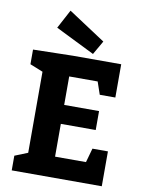

<svg xmlns="http://www.w3.org/2000/svg" viewBox="-101 -1026 825 1096"><g transform="rotate(10 311.0 -478.0)"><path d="M477.1 -310.1H274.9V-120.1H454.1L477.1 -202.1H566.9V0H44.9V-85L120.1 -115.2V-585L44.9 -615.2V-700.2L274.9 -705.1H555.2V-512.2H464.8L439.9 -585H274.9V-419.9H477.1ZM432.1 -814.9 386.2 -734.9 159.2 -847.2 217.3 -956.1Z"/></g></svg>

Font: Kadwa
Style: Bold
Weight: 700
Designer: Sol Matas
Foundry: Sol Matas
Version: Version 1.001;PS 001.000;hotconv 1.0.70;makeotf.lib2.5.58329